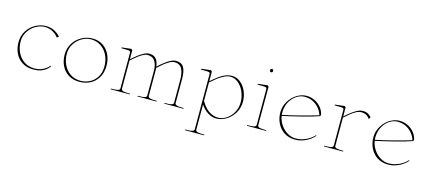

<svg xmlns="http://www.w3.org/2000/svg" viewBox="-62 -1264 4669 2081"><g transform="rotate(15 2273.0 -223.0)"><path d="M60 -235Q60 -307 95.5 -363Q131 -419 187.5 -450Q244 -481 306 -481Q338 -481 366.5 -472.5Q395 -464 419.5 -448Q444 -432 464 -410L468 -406L448 -390Q447 -392 445 -394Q424 -423 384.5 -445.5Q345 -468 294 -468Q243 -468 193.5 -439.5Q144 -411 112 -361Q80 -311 80 -250Q80 -185 106 -129Q132 -73 181.5 -38.5Q231 -4 299 -4Q354 -4 396.5 -26Q439 -48 459 -76Q460 -78 461 -79L468 -72L467 -70Q452 -49 430 -31.5Q408 -14 373 -2Q338 10 290 10Q217 10 165 -23Q113 -56 86.5 -111.5Q60 -167 60 -235Z M578 -235Q578 -307 613.5 -363Q649 -419 706.5 -450Q764 -481 827 -481Q895 -481 945 -447.5Q995 -414 1021.5 -358Q1048 -302 1048 -235Q1048 -155 1014 -99.5Q980 -44 925.5 -17Q871 10 809 10Q735 10 683 -23Q631 -56 604.5 -111.5Q578 -167 578 -235ZM1028 -221Q1028 -288 1001.5 -344.5Q975 -401 925.5 -434.5Q876 -468 812 -468Q761 -468 711.5 -439.5Q662 -411 630 -361Q598 -311 598 -250Q598 -185 624 -129Q650 -73 699.5 -38.5Q749 -4 817 -4Q869 -4 917.5 -28Q966 -52 997 -101Q1028 -150 1028 -221Z M1460 -481Q1434 -481 1401 -463Q1368 -445 1337.5 -421.5Q1307 -398 1274 -368Q1274 -397 1274 -410.5Q1274 -424 1274 -452V-470L1260 -481L1154 -469L1153 -460Q1211 -460 1229.5 -458.5Q1248 -457 1252.5 -451.5Q1257 -446 1257 -428V-38Q1257 -18 1232 -13Q1207 -8 1157 -8V0H1370L1374 -8H1367Q1321 -8 1297.5 -13.5Q1274 -19 1274 -38V-354Q1279 -359 1284 -363Q1316 -391 1341.5 -411Q1367 -431 1396 -447Q1425 -463 1449 -463Q1507 -463 1532.5 -421Q1558 -379 1558 -316V-38V-36Q1557 -23 1543.5 -17Q1530 -11 1510.5 -9.5Q1491 -8 1458 -8V0H1671L1675 -8Q1672 -8 1668 -8Q1623 -8 1599 -13.5Q1575 -19 1575 -38V-352Q1600 -376 1629.5 -400.5Q1659 -425 1692 -444Q1725 -463 1750 -463Q1809 -463 1834 -418.5Q1859 -374 1859 -296V-38V-36Q1858 -23 1844.5 -17Q1831 -11 1811.5 -9.5Q1792 -8 1759 -8V0H1972L1976 -8H1967Q1938 -8 1919 -10Q1900 -12 1888 -18.5Q1876 -25 1876 -38V-309Q1876 -397 1850 -439Q1824 -481 1761 -481Q1723 -481 1668.5 -444Q1614 -407 1573 -365Q1565 -404 1555 -427Q1545 -450 1522.5 -465.5Q1500 -481 1460 -481Z M2344 10Q2401 10 2455 -23Q2509 -56 2543 -113.5Q2577 -171 2577 -240Q2577 -303 2552.5 -358.5Q2528 -414 2485.5 -447.5Q2443 -481 2392 -481Q2343 -481 2295 -455.5Q2247 -430 2197 -387Q2182 -374 2167 -361Q2167 -391 2167 -406Q2167 -421 2167 -450V-470L2153 -481L2047 -469L2046 -460Q2104 -460 2122.5 -458.5Q2141 -457 2145.5 -451.5Q2150 -446 2150 -428V182Q2150 196 2136.5 202.5Q2123 209 2103 210.5Q2083 212 2050 212V220H2263L2267 212Q2217 212 2192 207Q2167 202 2167 182V-99Q2190 -66 2217.5 -41.5Q2245 -17 2277 -3.5Q2309 10 2344 10ZM2172 -352Q2210 -385 2240 -408Q2270 -431 2307.5 -449.5Q2345 -468 2377 -468Q2425 -468 2466 -434Q2507 -400 2531 -344.5Q2555 -289 2555 -226Q2555 -166 2527 -115Q2499 -64 2454 -34Q2409 -4 2362 -4Q2321 -4 2285.5 -20.5Q2250 -37 2220.5 -67Q2191 -97 2167 -140V-347Z M2786 -38V-429Q2786 -447 2781.5 -452.5Q2777 -458 2758.5 -459.5Q2740 -461 2682 -461L2683 -470L2789 -482L2803 -471V-38Q2803 -19 2827.5 -13.5Q2852 -8 2900 -8H2903L2899 0H2686V-8Q2736 -8 2761 -13Q2786 -18 2786 -38ZM2807 -647Q2807 -655 2802.5 -660.5Q2798 -666 2790 -666Q2783 -666 2777.5 -660.5Q2772 -655 2772 -647Q2772 -639 2776.5 -633.5Q2781 -628 2789 -628Q2796 -628 2801.5 -633Q2807 -638 2807 -647Z M2998 -235Q2998 -301 3032 -358Q3066 -415 3119.5 -448Q3173 -481 3228 -481Q3278 -481 3321.5 -459.5Q3365 -438 3394.5 -401Q3424 -364 3432 -319L3422 -305Q3359 -282 3230 -249.5Q3101 -217 3022 -201Q3030 -149 3060.5 -103.5Q3091 -58 3136 -31Q3181 -4 3229 -4Q3274 -4 3314.5 -17.5Q3355 -31 3385.5 -51.5Q3416 -72 3436 -95L3442 -90Q3426 -70 3396 -47Q3366 -24 3321.5 -7Q3277 10 3225 10Q3157 10 3105.5 -23Q3054 -56 3026 -112Q2998 -168 2998 -235ZM3415 -313Q3405 -350 3378 -385Q3351 -420 3308 -443Q3265 -466 3209 -466Q3162 -466 3115.5 -434.5Q3069 -403 3041.5 -345.5Q3014 -288 3020 -212Q3097 -227 3209.5 -256Q3322 -285 3415 -313Z M3651 -428V-38Q3651 -18 3626 -13Q3601 -8 3551 -8V0H3764L3768 -8H3765Q3717 -8 3692.5 -13.5Q3668 -19 3668 -38V-354Q3673 -358 3677 -362Q3708 -390 3733.5 -410.5Q3759 -431 3789 -447Q3819 -463 3846 -463Q3878 -463 3901.5 -450.5Q3925 -438 3941 -413L3957 -433L3955 -436Q3939 -457 3916 -469Q3893 -481 3859 -481Q3825 -481 3784 -457Q3743 -433 3700 -396Q3684 -382 3668 -368Q3668 -395 3668 -408.5Q3668 -422 3668 -448V-470L3654 -481L3548 -469L3547 -460Q3605 -460 3623.5 -458.5Q3642 -457 3646.5 -451.5Q3651 -446 3651 -428Z M4042 -235Q4042 -301 4076 -358Q4110 -415 4163.5 -448Q4217 -481 4272 -481Q4322 -481 4365.5 -459.5Q4409 -438 4438.5 -401Q4468 -364 4476 -319L4466 -305Q4403 -282 4274 -249.5Q4145 -217 4066 -201Q4074 -149 4104.5 -103.5Q4135 -58 4180 -31Q4225 -4 4273 -4Q4318 -4 4358.5 -17.5Q4399 -31 4429.5 -51.5Q4460 -72 4480 -95L4486 -90Q4470 -70 4440 -47Q4410 -24 4365.5 -7Q4321 10 4269 10Q4201 10 4149.5 -23Q4098 -56 4070 -112Q4042 -168 4042 -235ZM4459 -313Q4449 -350 4422 -385Q4395 -420 4352 -443Q4309 -466 4253 -466Q4206 -466 4159.5 -434.5Q4113 -403 4085.5 -345.5Q4058 -288 4064 -212Q4141 -227 4253.5 -256Q4366 -285 4459 -313Z"/></g></svg>

Font: TMT Limkin
Style: Regular
Weight: 400
Designer: Gabriel Drozdov
Version: Version 1.000;Glyphs 3.1.2 (3151)